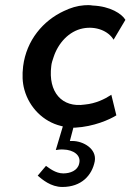

<svg xmlns="http://www.w3.org/2000/svg" viewBox="-20 -505 525 764"><path d="M184 -242C185 -254 189 -265 193 -277C211 -333 254 -381 310 -392C362 -402 411 -382 432 -347L479 -426C465 -450 419 -480 349 -483C338 -485 326 -485 315 -484C287 -482 261 -474 234 -461C152 -423 85 -345 72 -241C68 -207 69 -177 77 -148C97 -76 153 -21 222 -4L230 -2L202 92C210 91 220 89 233 90C271 91 304 112 295 146C289 174 259 185 232 185C201 185 176 164 163 155L130 194C148 209 182 239 228 239C304 239 346 193 357 137C366 87 311 56 268 56H258L272 3H279C353 -1 416 -29 443 -46L423 -128L420 -126C397 -111 361 -93 318 -89C226 -75 171 -139 184 -242Z"/></svg>

Font: Bluebird
Style: LiNrwObl
Weight: 300
Designer: Jasper
Foundry: Cannot Into Space Fonts
Version: Version 0.98